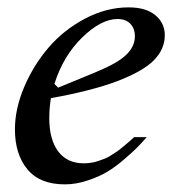

<svg xmlns="http://www.w3.org/2000/svg" viewBox="-20 -478 456 508"><path d="M320.3 -458.5Q366.2 -458.5 391.1 -437.7Q416 -417 416 -384.8Q416 -347.7 387 -318.4Q357.9 -289.1 290.5 -263.4Q223.1 -237.8 114.7 -218.3Q110.4 -192.4 110.4 -165Q110.4 -108.9 134 -77.4Q157.7 -45.9 201.7 -45.9Q211.4 -45.9 221.2 -47.4Q231 -48.8 240.5 -52.2Q250 -55.7 257.3 -58.3Q264.6 -61 273.9 -67.1Q283.2 -73.2 288.3 -76.4Q293.5 -79.6 302.5 -87.2Q311.5 -94.7 314.2 -96.9Q316.9 -99.1 325.7 -106.9Q334.5 -114.7 335 -115.2H368.2Q354.5 -99.6 343.8 -88.6Q333 -77.6 309.3 -57.1Q285.6 -36.6 264.2 -23.7Q242.7 -10.7 211.9 -0.5Q181.2 9.8 151.4 9.8Q85.4 9.8 52.5 -30Q19.5 -69.8 19.5 -135.7Q19.5 -189.9 43.9 -247.6Q68.4 -305.2 108.2 -351.8Q147.9 -398.4 204.6 -428.5Q261.2 -458.5 320.3 -458.5ZM291 -427.7Q247.6 -427.7 197.3 -378.7Q147 -329.6 124 -255.9L133.8 -246.1L233.4 -287.1Q290.5 -310.5 313.7 -332.8Q336.9 -355 336.9 -381.8Q336.9 -402.8 324.7 -415.3Q312.5 -427.7 291 -427.7Z"/></svg>

Font: Happy Times at the IKOB Italic
Style: Regular
Weight: 400
Designer: Lucas Le Bihan
Foundry: Lucas Le Bihan
Version: Version 1.000;PS 1.0;hotconv 1.0.88;makeotf.lib2.5.647800